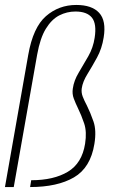

<svg xmlns="http://www.w3.org/2000/svg" viewBox="-38 -755 471 775"><path d="M-18 0 76 -533.5Q95.5 -644.5 147.5 -689.8Q199.5 -735 270 -735Q333 -735 362.2 -703.2Q391.5 -671.5 380.5 -604Q373.5 -559 353.5 -522.5Q333.5 -486 314.8 -455.8Q296 -425.5 292 -398.5Q289.5 -381.5 296 -364.8Q302.5 -348 312.5 -329.5Q326.5 -301.5 339.2 -265Q352 -228.5 343 -174Q327.5 -78 260.5 -39Q193.5 0 83.5 0L88 -27.5Q179 -27.5 236 -61.8Q293 -96 305.5 -175Q313 -223 301.8 -256.5Q290.5 -290 277 -317.5Q267 -338 259.8 -357.2Q252.5 -376.5 256 -398Q260.5 -430 279.8 -462Q299 -494 318.5 -528.2Q338 -562.5 344 -602Q353 -659 333 -683.8Q313 -708.5 266.5 -708.5Q232 -708.5 201.2 -692.8Q170.5 -677 147.2 -639.2Q124 -601.5 112 -534.5L17.5 0Z"/></svg>

Font: Anybody ExtraLight
Style: Italic
Weight: 200
Italic angle: -10°
Designer: Tyler Finck
Foundry: Etcetera Type Company
Version: Version 1.010; ttfautohint (v1.8.3) -l 8 -r 50 -G 200 -x 14 